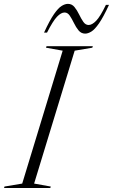

<svg xmlns="http://www.w3.org/2000/svg" viewBox="-62 -948 569 968"><path d="M254 -692.5 170 -707.5 172.5 -715H406L403.5 -707.5L314.5 -692.5L110 -22.5L194 -7.5L191.5 0H-41.5L-39.5 -7.5L50 -22.5ZM487.5 -923.5Q459 -861.5 437.2 -830.2Q415.5 -799 398.5 -788.8Q381.5 -778.5 367.5 -778.5Q347.5 -778.5 334.2 -794.5Q321 -810.5 310.8 -831.8Q300.5 -853 289.8 -869Q279 -885 263.5 -885Q246 -885 225.5 -863.8Q205 -842.5 175 -783.5H160Q188.5 -845.5 210.2 -876.8Q232 -908 249 -918.2Q266 -928.5 280.5 -928.5Q300.5 -928.5 313.5 -912.5Q326.5 -896.5 336.8 -875.2Q347 -854 358 -838Q369 -822 385 -822Q402 -822 422.8 -843.2Q443.5 -864.5 472 -923.5Z"/></svg>

Font: Newsreader 72pt Light
Style: Italic
Weight: 300
Italic angle: -17°
Designer: Hugues Gentile
Foundry: Production Type
Version: Version 1.003; ttfautohint (v1.8.3)